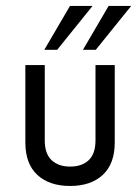

<svg xmlns="http://www.w3.org/2000/svg" viewBox="-20 -615 470 643"><path d="M128.4 -448.2 214.4 -595.2H290L171.4 -448.2ZM257.8 -448.2 343.8 -595.2H419.4L300.8 -448.2ZM214.8 7.8Q145 7.8 105 -29.3Q64.9 -66.4 64.9 -138.2V-397H129.9V-145Q129.9 -100.1 152.8 -78.6Q175.8 -57.1 214.8 -57.1Q254.4 -57.1 277.1 -78.6Q299.8 -100.1 299.8 -145V-397H364.3V-138.2Q364.3 -66.4 324.2 -29.3Q284.2 7.8 214.8 7.8Z"/></svg>

Font: Now
Style: Regular
Weight: 400
Designer: Alfredo Marco Pradil
Foundry: Alfredo Marco Pradil
Version: Version 1.200;hotconv 1.0.109;makeotfexe 2.5.65596